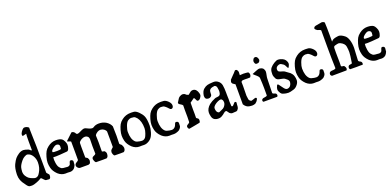

<svg xmlns="http://www.w3.org/2000/svg" viewBox="-1 -1660 5205 2556"><g transform="rotate(-20 2601.5 -382.0)"><path d="M308.6 -456.1Q307.6 -483.4 307.6 -574.7Q307.6 -666 311.5 -677.7Q311.5 -680.7 308.1 -680.7Q304.7 -680.7 288.1 -674.8Q271.5 -668.9 262.7 -668.9Q252 -668.9 252 -686.5Q252 -704.1 268.6 -728.5Q285.2 -752.9 301.8 -763.7Q306.6 -767.6 322.3 -767.6Q337.9 -767.6 357.9 -757.8Q377.9 -748 377.9 -736.3Q377.9 -734.4 376 -730.5Q384.8 -525.4 384.8 -145.5V-105.5Q384.8 -98.6 400.9 -82.5Q417 -66.4 417 -60.5V-55.7Q417 -16.6 397.5 -7.8Q395.5 -6.8 389.6 -6.8L357.4 -9.8H353.5Q338.9 -9.8 319.3 -33.7Q299.8 -57.6 292.5 -57.6Q285.2 -57.6 272.5 -48.3Q259.8 -39.1 216.8 -22.5Q173.8 -5.9 151.4 -5.9Q128.9 -5.9 119.1 -7.8Q99.6 -10.7 78.1 -41L62.5 -63.5Q9.8 -127 9.8 -204.1V-215.8Q12.7 -302.7 36.1 -350.6Q59.6 -398.4 79.1 -421.4Q98.6 -444.3 131.3 -466.3Q164.1 -488.3 197.3 -489.3H201.2Q219.7 -489.3 267.6 -472.7Q274.4 -470.7 286.6 -459Q298.8 -447.3 303.2 -447.3Q307.6 -447.3 308.6 -456.1ZM234.4 -415Q230.5 -416 223.1 -416Q215.8 -416 190.9 -403.8Q166 -391.6 143.1 -363.3Q120.1 -335 107.4 -311.5Q94.7 -288.1 91.3 -259.8Q87.9 -231.4 87.9 -223.6Q87.9 -188.5 105.5 -160.6Q123 -132.8 142.1 -119.6Q161.1 -106.4 188.5 -96.2Q215.8 -85.9 226.1 -85.9Q236.3 -85.9 243.2 -87.9Q250 -89.8 253.4 -91.8Q256.8 -93.8 260.3 -96.2Q263.7 -98.6 266.1 -100.1Q268.6 -101.6 271.5 -105Q274.4 -108.4 275.9 -109.9Q277.3 -111.3 280.3 -116.2Q283.2 -121.1 284.2 -122.1Q285.2 -123 288.6 -128.9Q292 -134.8 293 -135.7Q328.1 -192.4 328.1 -269.5Q328.1 -320.3 301.8 -363.3Q275.4 -406.2 234.4 -415Z M677.7 -335 680.7 -369.1Q680.7 -386.7 668 -396.5Q654.3 -405.3 638.7 -405.3Q623 -405.3 601.6 -390.6Q556.6 -360.4 556.6 -337.9Q556.6 -334 559.6 -329.1Q564.5 -324.2 620.1 -324.2Q675.8 -324.2 677.7 -335ZM690.4 -2.9 654.3 -4.9Q641.6 -3.9 622.1 -3.9Q566.4 -3.9 519.5 -45.9Q468.8 -95.7 457 -146.5Q447.3 -184.6 447.3 -219.2Q447.3 -253.9 460 -298.3Q472.7 -342.8 488.3 -371.1Q503.9 -399.4 536.1 -423.8Q589.8 -464.8 648.4 -464.8Q707 -464.8 735.4 -445.3Q749 -436.5 763.7 -407.2Q778.3 -377.9 778.3 -353.5Q778.3 -329.1 768.1 -301.3Q757.8 -273.4 739.3 -272.5Q621.1 -261.7 582.5 -261.7Q543.9 -261.7 543 -262.7Q541 -243.2 541 -225.6Q541 -208 545.4 -180.7Q549.8 -153.3 557.6 -134.3Q565.4 -115.2 585 -98.6Q594.7 -88.9 605 -86.9Q615.2 -85 622.1 -83Q628.9 -81.1 645.5 -81.1L677.7 -78.1Q694.3 -78.1 704.1 -85Q713.9 -91.8 716.8 -97.7Q719.7 -103.5 722.7 -114.3Q725.6 -125 727.5 -129.9Q732.4 -145.5 746.1 -145.5Q759.8 -145.5 769 -137.7Q778.3 -129.9 778.3 -119.1V-118.2Q775.4 -76.2 773.9 -69.8Q772.5 -63.5 760.3 -42.5Q748 -21.5 728 -12.2Q708 -2.9 690.4 -2.9Z M1432.6 -244.1 1429.7 -133.8Q1432.6 -124 1444.3 -116.2Q1456.1 -108.4 1459 -101.6Q1473.6 -72.3 1473.6 -58.6Q1473.6 -20.5 1448.2 -6.8Q1425.8 -5.9 1402.3 -5.9Q1378.9 -5.9 1319.3 -6.8Q1308.6 -11.7 1301.8 -29.8Q1294.9 -47.9 1294.9 -58.6Q1294.9 -69.3 1298.3 -79.6Q1301.8 -89.8 1318.4 -104.5Q1335 -119.1 1335 -120.1V-217.8Q1335 -275.4 1334 -339.8Q1328.1 -360.4 1306.2 -376Q1284.2 -391.6 1257.8 -392.6H1252.9Q1236.3 -392.6 1212.9 -379.9Q1185.5 -363.3 1175.8 -340.8Q1178.7 -280.3 1178.7 -243.2L1177.7 -147.5V-116.2Q1181.6 -109.4 1196.8 -108.4Q1211.9 -107.4 1216.8 -101.6Q1232.4 -83 1232.4 -66.4Q1232.4 -49.8 1228 -32.7Q1223.6 -15.6 1206.1 -6.8Q1183.6 -5.9 1148.9 -5.9Q1114.3 -5.9 1055.7 -6.8Q1044.9 -11.7 1037.1 -32.2Q1029.3 -52.7 1029.3 -61.5Q1029.3 -70.3 1034.2 -80.1Q1039.1 -89.8 1060.1 -97.7Q1081.1 -105.5 1085.9 -116.2L1084 -221.7Q1084 -252 1085.9 -324.2Q1083 -346.7 1074.2 -357.4Q1059.6 -373 1037.1 -376H1029.3Q1005.9 -376 979 -360.4Q952.1 -344.7 942.4 -322.3Q941.4 -299.8 941.4 -262.7L942.4 -116.2Q946.3 -110.4 956.5 -106Q966.8 -101.6 970.7 -96.7Q984.4 -74.2 984.4 -62Q984.4 -49.8 980 -35.2Q975.6 -20.5 968.8 -16.1Q961.9 -11.7 950.2 -8.8H826.2Q806.6 -14.6 796.4 -28.8Q786.1 -43 786.1 -52.7Q786.1 -80.1 810.1 -92.8Q834 -105.5 839.8 -116.2V-227.5Q839.8 -297.9 838.9 -376Q833 -385.7 812 -389.2Q791 -392.6 789.1 -403.3Q848.6 -457 883.8 -492.2Q892.6 -492.2 897.5 -490.7Q902.3 -489.3 904.3 -488.8Q906.2 -488.3 909.2 -486.3Q912.1 -484.4 913.1 -483.4Q918.9 -477.5 923.3 -475.1Q927.7 -472.7 932.6 -460.9Q939.5 -446.3 954.6 -446.3Q969.7 -446.3 990.7 -457.5Q1011.7 -468.8 1018.1 -470.7Q1024.4 -472.7 1032.2 -476.6Q1048.8 -483.4 1061.5 -482.9Q1074.2 -482.4 1093.3 -472.7Q1112.3 -462.9 1118.2 -460.9Q1124 -459 1132.8 -455.1Q1150.4 -449.2 1163.1 -449.2H1168.9Q1177.7 -450.2 1189.5 -458Q1218.8 -478.5 1266.6 -478.5Q1324.2 -478.5 1369.1 -450.2Q1414.1 -419.9 1429.7 -377.9Q1432.6 -275.4 1432.6 -244.1Z M1735.4 -3.9 1704.1 -4.9Q1691.4 -3.9 1671.9 -3.9Q1616.2 -3.9 1569.3 -45.9Q1518.6 -95.7 1506.8 -146.5Q1497.1 -184.6 1497.1 -219.2Q1497.1 -253.9 1509.8 -298.3Q1522.5 -342.8 1538.1 -371.1Q1553.7 -399.4 1585.9 -423.8Q1640.6 -466.8 1711.9 -466.8H1725.6Q1751 -465.8 1760.7 -464.8Q1790 -460 1824.2 -425.8Q1858.4 -391.6 1874 -357.4Q1893.6 -315.4 1893.6 -220.7Q1893.6 -180.7 1877.9 -128.4Q1862.3 -76.2 1836.4 -49.3Q1810.5 -22.5 1770.5 -8.8Q1752.9 -3.9 1735.4 -3.9ZM1700.2 -68.4 1729.5 -65.4Q1758.8 -65.4 1779.3 -89.8Q1788.1 -99.6 1802.7 -139.6Q1817.4 -179.7 1817.4 -212.9Q1817.4 -310.5 1775.4 -365.2Q1752 -393.6 1732.9 -397.5Q1713.9 -401.4 1694.3 -401.4Q1674.8 -401.4 1650.9 -385.7Q1627 -370.1 1608.9 -321.3Q1590.8 -272.5 1590.8 -240.2Q1590.8 -135.7 1638.7 -90.8Q1655.3 -75.2 1700.2 -68.4Z M2157.2 -3.9 2126 -4.9Q2113.3 -3.9 2093.8 -3.9Q2038.1 -3.9 1991.2 -45.9Q1940.4 -95.7 1928.7 -146.5Q1918.9 -184.6 1918.9 -219.2Q1918.9 -253.9 1931.6 -298.3Q1944.3 -342.8 1960 -371.1Q1975.6 -399.4 2007.8 -423.8Q2062.5 -466.8 2133.8 -466.8H2147.5Q2172.9 -465.8 2182.6 -464.8Q2211.9 -460 2241.7 -430.2Q2271.5 -400.4 2271.5 -371.1Q2271.5 -362.3 2270.5 -357.4Q2263.7 -331.1 2242.2 -330.1H2239.3Q2227.5 -330.1 2214.4 -346.2Q2201.2 -362.3 2195.8 -366.2Q2190.4 -370.1 2182.6 -377.9Q2163.1 -395.5 2149.4 -398.4Q2135.7 -401.4 2116.2 -401.4Q2096.7 -401.4 2072.8 -385.7Q2048.8 -370.1 2030.8 -321.3Q2012.7 -272.5 2012.7 -240.2Q2012.7 -135.7 2060.5 -90.8Q2077.1 -75.2 2122.1 -68.4L2151.4 -65.4Q2180.7 -65.4 2201.2 -89.8Q2210 -99.6 2220.7 -129.9Q2225.6 -145.5 2239.7 -145.5Q2253.9 -145.5 2262.7 -138.2Q2271.5 -130.9 2271.5 -120.1V-118.2Q2271.5 -79.1 2268.6 -70.3Q2262.7 -54.7 2253.9 -44.9Q2239.3 -24.4 2217.8 -17.6L2192.4 -8.8Q2174.8 -3.9 2157.2 -3.9Z M2509.8 -162.1 2508.8 -107.4Q2511.7 -99.6 2526.4 -91.8Q2541 -84 2541 -62Q2541 -40 2531.2 -29.3Q2509.8 -23.4 2455.1 -14.6Q2400.4 -5.9 2375 0Q2365.2 -3.9 2359.4 -19.5Q2353.5 -35.2 2358.9 -45.4Q2364.3 -55.7 2380.9 -64Q2397.5 -72.3 2403.3 -83Q2405.3 -111.3 2405.3 -156.2L2404.3 -254.9Q2404.3 -294.9 2405.3 -320.3Q2399.4 -333 2374.5 -346.2Q2349.6 -359.4 2349.6 -376Q2354.5 -382.8 2363.8 -398.9Q2373 -415 2376 -418L2384.8 -431.6Q2391.6 -440.4 2396.5 -443.4L2409.2 -451.2Q2428.7 -462.9 2445.3 -462.9Q2461.9 -462.9 2477.5 -454.1Q2491.2 -441.4 2494.1 -439Q2497.1 -436.5 2503.4 -435.1Q2509.8 -433.6 2521.5 -427.7Q2531.2 -433.6 2550.3 -451.2Q2569.3 -468.8 2593.8 -468.8H2597.7Q2646.5 -464.8 2664.1 -396.5Q2667 -385.7 2667 -373Q2667 -360.4 2650.4 -336.4Q2633.8 -312.5 2613.3 -312.5H2608.4Q2595.7 -315.4 2588.4 -337.9Q2581.1 -360.4 2569.3 -363.3Q2537.1 -341.8 2509.8 -320.3Q2508.8 -273.4 2508.8 -226.6Z M3035.2 -2.9 3015.6 -2Q2998 0 2986.8 0Q2975.6 0 2964.8 -5.4Q2954.1 -10.7 2950.2 -14.6Q2946.3 -18.6 2942.4 -24.4Q2938.5 -30.3 2935.1 -33.7Q2931.6 -37.1 2928.7 -43Q2921.9 -54.7 2914.1 -54.7H2910.2Q2897.5 -54.7 2881.3 -40Q2865.2 -25.4 2859.4 -22Q2853.5 -18.6 2845.7 -13.7Q2821.3 4.9 2787.1 4.9Q2752.9 4.9 2730.5 -9.8Q2708 -24.4 2700.2 -56.2Q2692.4 -87.9 2692.4 -109.4Q2692.4 -167 2748 -214.8Q2782.2 -242.2 2836.9 -264.6Q2846.7 -268.6 2869.6 -270Q2892.6 -271.5 2902.8 -280.3Q2913.1 -289.1 2917 -306.6Q2920.9 -324.2 2920.9 -335.9Q2920.9 -347.7 2918.9 -358.4Q2917 -369.1 2916 -377Q2915 -384.8 2914.1 -388.7Q2913.1 -392.6 2911.1 -398.4Q2907.2 -408.2 2898.4 -414.6Q2889.6 -420.9 2882.3 -420.9Q2875 -420.9 2851.1 -415.5Q2827.1 -410.2 2815.4 -395Q2803.7 -379.9 2803.7 -349.6V-331.1Q2802.7 -313.5 2787.6 -302.2Q2772.5 -291 2757.8 -291Q2706.1 -291 2706.1 -340.8Q2706.1 -349.6 2707 -353.5Q2716.8 -410.2 2745.6 -434.6Q2774.4 -459 2800.8 -465.8Q2827.1 -472.7 2871.1 -474.6L2891.6 -475.6Q2922.9 -475.6 2948.2 -458Q2984.4 -433.6 2992.2 -391.6Q3000 -349.6 3000 -283.2V-257.8L3001 -214.8L3002 -193.4L3001 -153.3Q3001 -134.8 3003.9 -109.4V-96.7Q3003.9 -85.9 3015.6 -85.9Q3027.3 -85.9 3043 -106.9Q3058.6 -127.9 3069.3 -127.9Q3070.3 -127.9 3077.6 -125Q3085 -122.1 3085 -110.4L3082 -86.9L3081.1 -67.4Q3081.1 -56.6 3079.6 -52.2Q3078.1 -47.9 3077.1 -43Q3076.2 -38.1 3074.7 -34.7Q3073.2 -31.2 3070.3 -27.3Q3057.6 -6.8 3047.9 -4.9Q3038.1 -2.9 3035.2 -2.9ZM2930.7 -173.8 2929.7 -183.6Q2927.7 -210.9 2907.2 -222.7Q2899.4 -226.6 2879.4 -221.2Q2859.4 -215.8 2832 -199.2Q2784.2 -168 2784.2 -140.6Q2784.2 -85.9 2815.4 -72.3Q2819.3 -70.3 2823.2 -70.3Q2827.1 -70.3 2836.9 -75.7Q2846.7 -81.1 2850.6 -82L2864.3 -87.9Q2891.6 -98.6 2904.3 -113.3Q2930.7 -143.6 2930.7 -173.8Z M3252.9 -482.4 3251 -449.2V-440.4Q3284.2 -443.4 3301.3 -443.4Q3318.4 -443.4 3338.9 -441.4L3369.1 -437.5Q3383.8 -422.9 3383.8 -401.9Q3383.8 -380.9 3369.1 -365.2Q3352.5 -364.3 3332 -364.3L3296.9 -365.2Q3278.3 -365.2 3262.7 -364.3Q3248 -359.4 3241.2 -348.6Q3242.2 -314.5 3242.2 -289.6Q3242.2 -264.6 3240.2 -153.3Q3242.2 -144.5 3243.7 -126.5Q3245.1 -108.4 3247.1 -100.1Q3249 -91.8 3257.3 -82Q3265.6 -72.3 3280.3 -67.4Q3290 -68.4 3312 -77.1Q3334 -85.9 3341.8 -85.9H3344.7L3346.7 -85Q3358.4 -82 3358.4 -74.2Q3358.4 -66.4 3349.6 -51.3Q3340.8 -36.1 3336.9 -33.2L3313.5 -12.7Q3287.1 -3.9 3267.6 -3.9Q3248 -3.9 3229.5 -7.8Q3184.6 -14.6 3155.3 -62.5V-346.7Q3152.3 -348.6 3145.5 -352.5Q3138.7 -356.4 3135.7 -359.4L3126 -365.2Q3118.2 -371.1 3113.8 -379.9Q3109.4 -388.7 3109.4 -394.5Q3109.4 -400.4 3118.2 -423.8L3159.2 -466.8Q3173.8 -482.4 3175.8 -483.9Q3177.7 -485.4 3180.7 -488.3Q3188.5 -496.1 3211.9 -523.4Q3215.8 -524.4 3225.6 -524.4Q3235.4 -524.4 3244.1 -509.8Q3252.9 -495.1 3252.9 -482.4Z M3491.2 -573.2Q3502 -596.7 3522.5 -596.7Q3543 -596.7 3553.2 -577.6Q3563.5 -558.6 3563.5 -545.9Q3563.5 -533.2 3552.7 -520Q3542 -506.8 3519 -506.8Q3496.1 -506.8 3491.2 -523.4Q3484.4 -537.1 3484.4 -549.3Q3484.4 -561.5 3491.2 -573.2ZM3579.1 -271.5 3574.2 -70.3Q3579.1 -57.6 3599.6 -53.2Q3620.1 -48.8 3625 -39.1Q3629.9 -29.3 3629.9 -19Q3629.9 -8.8 3620.1 0H3425.8Q3416 -8.8 3416 -17.6Q3416 -46.9 3458 -49.8Q3487.3 -51.8 3496.1 -64.5V-168Q3496.1 -222.7 3490.2 -318.4Q3481.4 -339.8 3456.1 -359.9Q3430.7 -379.9 3416 -396.5Q3440.4 -407.2 3458 -414.1L3493.2 -427.7Q3512.7 -434.6 3523.4 -434.6Q3567.4 -428.7 3580.1 -407.2Q3592.8 -385.7 3592.8 -368.2Q3592.8 -350.6 3585.9 -320.3Q3579.1 -290 3579.1 -271.5Z M3669.9 -142.6Q3673.8 -152.3 3681.6 -152.3Q3689.5 -152.3 3705.6 -127.9Q3721.7 -103.5 3742.2 -78.6Q3762.7 -53.7 3782.2 -53.7H3786.1Q3813.5 -56.6 3829.6 -77.1Q3845.7 -97.7 3847.7 -126V-127.9Q3847.7 -144.5 3839.8 -153.8Q3832 -163.1 3829.1 -166Q3826.2 -168.9 3815.4 -177.2Q3804.7 -185.5 3802.7 -187.5Q3786.1 -201.2 3740.2 -207.5Q3694.3 -213.9 3680.7 -239.3Q3661.1 -275.4 3661.1 -301.8Q3661.1 -305.7 3661.6 -314Q3662.1 -322.3 3662.1 -328.1Q3663.1 -367.2 3684.6 -393.1Q3706.1 -418.9 3740.7 -439.9Q3775.4 -460.9 3794.4 -460.9Q3813.5 -460.9 3831.1 -456.1Q3890.6 -440.4 3908.2 -394.5Q3915 -377.9 3915 -364.7Q3915 -351.6 3904.8 -331.1Q3894.5 -310.5 3890.6 -310.5Q3886.7 -310.5 3879.9 -323.2Q3859.4 -365.2 3851.6 -370.1Q3843.8 -375 3835.4 -380.9Q3827.1 -386.7 3823.2 -388.7Q3809.6 -396.5 3802.7 -396.5Q3795.9 -396.5 3786.1 -394.5Q3741.2 -379.9 3741.2 -343.8Q3741.2 -316.4 3759.3 -308.1Q3777.3 -299.8 3800.3 -293.9Q3823.2 -288.1 3834 -279.3Q3844.7 -270.5 3865.7 -255.9Q3886.7 -241.2 3895.5 -234.4Q3920.9 -210.9 3930.7 -181.2Q3940.4 -151.4 3940.4 -122.1Q3940.4 -92.8 3921.9 -66.4Q3894.5 -26.4 3858.4 -15.6Q3805.7 1 3782.7 1Q3759.8 1 3747.1 -2L3729.5 -5.9Q3722.7 -7.8 3721.2 -8.3Q3719.7 -8.8 3714.4 -10.3Q3709 -11.7 3703.1 -13.7Q3697.3 -15.6 3695.3 -17.1Q3693.4 -18.6 3689.9 -20.5Q3686.5 -22.5 3684.6 -25.4Q3678.7 -30.3 3674.8 -36.1Q3654.3 -67.4 3654.3 -89.8Q3654.3 -112.3 3669.9 -142.6Z M4204.1 -3.9 4172.9 -4.9Q4160.2 -3.9 4140.6 -3.9Q4085 -3.9 4038.1 -45.9Q3987.3 -95.7 3975.6 -146.5Q3965.8 -184.6 3965.8 -219.2Q3965.8 -253.9 3978.5 -298.3Q3991.2 -342.8 4006.8 -371.1Q4022.5 -399.4 4054.7 -423.8Q4109.4 -466.8 4180.7 -466.8H4194.3Q4219.7 -465.8 4229.5 -464.8Q4258.8 -460 4288.6 -430.2Q4318.4 -400.4 4318.4 -371.1Q4318.4 -362.3 4317.4 -357.4Q4310.5 -331.1 4289.1 -330.1H4286.1Q4274.4 -330.1 4261.2 -346.2Q4248 -362.3 4242.7 -366.2Q4237.3 -370.1 4229.5 -377.9Q4210 -395.5 4196.3 -398.4Q4182.6 -401.4 4163.1 -401.4Q4143.6 -401.4 4119.6 -385.7Q4095.7 -370.1 4077.6 -321.3Q4059.6 -272.5 4059.6 -240.2Q4059.6 -135.7 4107.4 -90.8Q4124 -75.2 4168.9 -68.4L4198.2 -65.4Q4227.5 -65.4 4248 -89.8Q4256.8 -99.6 4267.6 -129.9Q4272.5 -145.5 4286.6 -145.5Q4300.8 -145.5 4309.6 -138.2Q4318.4 -130.9 4318.4 -120.1V-118.2Q4318.4 -79.1 4315.4 -70.3Q4309.6 -54.7 4300.8 -44.9Q4286.1 -24.4 4264.6 -17.6L4239.3 -8.8Q4221.7 -3.9 4204.1 -3.9Z M4555.7 -287.1 4557.6 -145.5Q4557.6 -112.3 4556.6 -95.7Q4561.5 -84 4578.6 -84Q4595.7 -84 4600.6 -77.1Q4617.2 -54.7 4617.2 -40Q4617.2 -25.4 4607.4 -14.6Q4483.4 -12.7 4400.4 -12.7Q4382.8 -26.4 4382.8 -38.6Q4382.8 -50.8 4387.7 -60.5Q4396.5 -78.1 4433.1 -78.6Q4469.7 -79.1 4478.5 -92.8Q4473.6 -228.5 4473.6 -399.4V-629.9Q4466.8 -640.6 4446.8 -645.5Q4426.8 -650.4 4421.9 -654.8Q4417 -659.2 4411.1 -663.6Q4405.3 -668 4403.3 -669.9Q4395.5 -677.7 4395.5 -685.5Q4399.4 -703.1 4409.2 -707.5Q4418.9 -711.9 4422.9 -713.4Q4426.8 -714.8 4438 -716.3Q4449.2 -717.8 4480.5 -723.6Q4511.7 -729.5 4512.7 -729.5Q4538.1 -729.5 4553.7 -712.9Q4557.6 -639.6 4557.6 -546.9V-440.4Q4571.3 -456.1 4581.1 -461.9L4592.8 -467.8Q4595.7 -469.7 4605.5 -472.2Q4615.2 -474.6 4618.2 -475.6Q4621.1 -476.6 4634.8 -478.5Q4648.4 -480.5 4652.8 -481.4Q4657.2 -482.4 4667 -482.4Q4698.2 -482.4 4746.1 -445.3Q4773.4 -423.8 4789.1 -375Q4804.7 -326.2 4804.7 -263.7L4795.9 -98.6V-83Q4800.8 -70.3 4815.4 -64.5Q4840.8 -55.7 4840.8 -29.3Q4840.8 -19.5 4835 -11.7Q4820.3 -12.7 4804.7 -12.7L4747.1 -11.7Q4699.2 -11.7 4657.2 -12.7Q4647.5 -22.5 4647.5 -36.1Q4647.5 -49.8 4655.3 -60.5Q4663.1 -71.3 4682.1 -71.8Q4701.2 -72.3 4707 -80.1Q4725.6 -195.3 4725.6 -231.4Q4725.6 -267.6 4718.8 -311Q4711.9 -354.5 4657.2 -381.8Q4639.6 -389.6 4628.9 -389.6Q4618.2 -389.6 4608.4 -386.7Q4598.6 -383.8 4591.8 -382.3Q4585 -380.9 4581.5 -379.9Q4578.1 -378.9 4572.8 -377Q4567.4 -375 4565.4 -373Q4557.6 -365.2 4556.6 -349.6Q4555.7 -334 4555.7 -287.1Z M5091.8 -335 5094.7 -369.1Q5094.7 -386.7 5082 -396.5Q5068.4 -405.3 5052.7 -405.3Q5037.1 -405.3 5015.6 -390.6Q4970.7 -360.4 4970.7 -337.9Q4970.7 -334 4973.6 -329.1Q4978.5 -324.2 5034.2 -324.2Q5089.8 -324.2 5091.8 -335ZM5104.5 -2.9 5068.4 -4.9Q5055.7 -3.9 5036.1 -3.9Q4980.5 -3.9 4933.6 -45.9Q4882.8 -95.7 4871.1 -146.5Q4861.3 -184.6 4861.3 -219.2Q4861.3 -253.9 4874 -298.3Q4886.7 -342.8 4902.3 -371.1Q4918 -399.4 4950.2 -423.8Q5003.9 -464.8 5062.5 -464.8Q5121.1 -464.8 5149.4 -445.3Q5163.1 -436.5 5177.7 -407.2Q5192.4 -377.9 5192.4 -353.5Q5192.4 -329.1 5182.1 -301.3Q5171.9 -273.4 5153.3 -272.5Q5035.2 -261.7 4996.6 -261.7Q4958 -261.7 4957 -262.7Q4955.1 -243.2 4955.1 -225.6Q4955.1 -208 4959.5 -180.7Q4963.9 -153.3 4971.7 -134.3Q4979.5 -115.2 4999 -98.6Q5008.8 -88.9 5019 -86.9Q5029.3 -85 5036.1 -83Q5043 -81.1 5059.6 -81.1L5091.8 -78.1Q5108.4 -78.1 5118.2 -85Q5127.9 -91.8 5130.9 -97.7Q5133.8 -103.5 5136.7 -114.3Q5139.6 -125 5141.6 -129.9Q5146.5 -145.5 5160.2 -145.5Q5173.8 -145.5 5183.1 -137.7Q5192.4 -129.9 5192.4 -119.1V-118.2Q5189.5 -76.2 5188 -69.8Q5186.5 -63.5 5174.3 -42.5Q5162.1 -21.5 5142.1 -12.2Q5122.1 -2.9 5104.5 -2.9Z"/></g></svg>

Font: Essays1743
Style: Medium
Weight: 500
Designer: Based on the typeface in a 1743 English translation of the essays of Montaigne.  PostScript/TrueType font designed by Jo
Version: Version 002.100